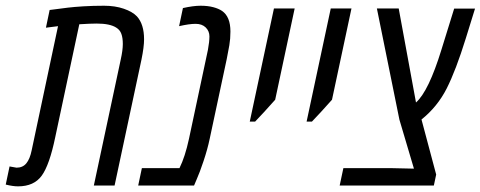

<svg xmlns="http://www.w3.org/2000/svg" viewBox="-77 -660 1709 683"><path d="M410.2 -601.6Q435.5 -573.7 435.5 -520Q435.5 -493.2 426.3 -448.2L330.6 0H256.8L352.5 -448.2Q359.9 -481.4 359.9 -503.4Q359.9 -525.4 354.7 -539.6Q349.6 -553.7 336.9 -561.5Q314.5 -576.2 267.1 -576.2Q245.1 -576.2 205.1 -573.7L119.6 -172.4Q99.1 -73.2 71.5 -35.2Q43.9 2.9 -12.7 2.9Q-31.2 2.9 -56.6 -3.4L-43 -67.9Q-21 -63.5 -18.1 -63.5Q3.9 -63.5 16.6 -78.9Q29.3 -94.2 35.6 -125L129.4 -566.9Q117.2 -565.4 86.4 -561.5L99.6 -624.5Q101.1 -624.5 122.6 -627.4Q144 -630.4 164.6 -632.8Q185.1 -635.3 219.5 -637.5Q253.9 -639.6 293.2 -639.6Q332.5 -639.6 363.5 -628.9Q394.5 -618.2 410.2 -601.6Z M573.7 -631.3Q610.8 -639.6 636.5 -639.6Q662.1 -639.6 681.4 -634.5Q700.7 -629.4 712.9 -621.1Q742.7 -600.6 742.7 -547.9Q742.7 -522 738.8 -499Q734.9 -476.1 729.5 -449.7L668.9 -166Q661.1 -128.9 647.2 -87.4Q633.3 -45.9 623 -22.9L613.3 0H414.6L427.7 -62H561.5Q581.5 -102.5 595.2 -166L662.6 -482.4Q668 -511.7 668 -530.5Q668 -549.3 654.8 -562.3Q641.6 -575.2 618.9 -575.2Q596.2 -575.2 560.1 -566.9Z M971.2 -629.9 901.9 -305.2Q858.9 -256.8 830.6 -227.5H811.5L897.5 -629.9Z M1173.3 -629.9 1104 -305.2Q1061 -256.8 1032.7 -227.5H1013.7L1099.6 -629.9Z M1341.3 -629.9 1402.8 -295.4Q1447.8 -335.4 1493.2 -482.9L1538.6 -629.4H1612.8L1580.1 -523.9Q1544.9 -410.2 1512 -345.2Q1479 -280.3 1422.4 -234.9L1474.6 -39.1L1466.3 0H1131.3L1144.5 -62H1310.5L1395.5 -60.1L1343.8 -234.4L1263.7 -629.9Z"/></svg>

Font: Open Sans Hebrew Condensed
Style: Italic
Weight: 400
Width: 3
Italic angle: -12°
Foundry: Ascender Corporation, Yanek Iontef
Version: Version 2.001;PS 002.001;hotconv 1.0.70;makeotf.lib2.5.58329